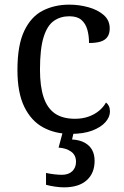

<svg xmlns="http://www.w3.org/2000/svg" viewBox="-20 -566 532 826"><path d="M283 10Q217 10 165.5 -18Q114 -46 84.5 -106.5Q55 -167 55 -265Q55 -372 84.5 -433.5Q114 -495 164.5 -520.5Q215 -546 278 -546Q320 -546 360 -535Q400 -524 426 -501.5Q452 -479 452 -444Q452 -421 442 -407Q432 -393 412.5 -387Q393 -381 363 -381Q363 -413 355.5 -439Q348 -465 330 -480.5Q312 -496 278 -496Q240 -496 211.5 -476Q183 -456 167.5 -406Q152 -356 152 -266Q152 -195 167.5 -148Q183 -101 216 -78Q249 -55 303 -55Q334 -55 360 -64Q386 -73 405.5 -89Q425 -105 436 -125Q444 -119 448.5 -109.5Q453 -100 453 -86Q453 -63 434 -41Q415 -19 377.5 -4.5Q340 10 283 10ZM255 240Q239 240 217.5 237Q196 234 178 229V178Q196 182 214.5 184Q233 186 246 186Q275 186 291 170.5Q307 155 307 130Q307 101 285.5 86Q264 71 232 69L253 -9H300L290 34Q323 36 344.5 48Q366 60 376.5 79.5Q387 99 387 126Q387 179 353 209.5Q319 240 255 240Z"/></svg>

Font: Noto Serif Khmer
Style: Regular
Weight: 400
Designer: Danh Hong and the Monotype Design Team
Foundry: Monotype Imaging Inc.
Version: Version 2.003